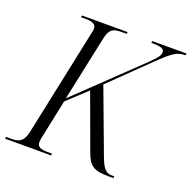

<svg xmlns="http://www.w3.org/2000/svg" viewBox="-144 -840 964 965"><g transform="rotate(20 337.5 -357.0)"><path d="M-18 0H228L230 -10H205C169 -10 150 -18 150 -43C150 -52 152 -66 156 -81L197 -277L301 -374L408 -82C431 -16 458 0 536 0H561L563 -10H548C513 -10 498 -36 477 -93L353 -425L541 -608C623 -688 645 -704 691 -704L693 -714H510L508 -704C553 -704 578 -700 578 -679C578 -661 564 -644 531 -612L200 -295L274 -644C286 -698 308 -704 351 -704H376L378 -714H134L132 -704H158C194 -704 213 -696 213 -671C213 -665 211 -655 209 -647L89 -78C77 -20 54 -10 11 -10H-16Z"/></g></svg>

Font: Noto Serif Display SemiCondensed Light
Style: Italic
Weight: 300
Width: 4
Italic angle: -12°
Designer: Monotype Design Team
Foundry: Monotype Imaging Inc.
Version: Version 2.009